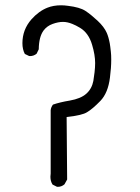

<svg xmlns="http://www.w3.org/2000/svg" viewBox="-20 -726 540 740"><path d="M202.6 -5.9Q217.3 -5.9 228.5 -15.6L238.8 -34.2L236.8 -274.9Q269.5 -278.8 287.8 -283.2Q306.2 -287.6 315.4 -293.5Q336.4 -305.7 366.7 -336.9Q396.5 -367.7 403.8 -427.2Q408.7 -464.8 408.7 -496.1Q408.7 -515.1 407.2 -527.1Q405.8 -539.1 405 -545.9Q404.3 -552.7 403.1 -558.8Q401.9 -564.9 400.6 -570.6Q399.4 -576.2 397.9 -581.1Q395 -591.3 391.6 -599.1Q381.3 -622.6 356 -646.2Q330.6 -669.9 309.1 -684.1Q287.6 -698.2 241.7 -703.6Q228 -705.6 215.3 -705.6Q186 -705.6 162.6 -696.3Q129.4 -683.1 101.1 -651.4Q66.4 -611.8 66.4 -559.6Q66.4 -535.6 75.7 -518.1L91.8 -510.3Q93.3 -509.8 95.2 -509.8Q109.9 -509.8 121.1 -519L129.4 -536.1Q129.9 -584 147.9 -608.4Q161.1 -626 182.9 -633.8Q204.6 -641.6 222.7 -641.6Q239.7 -641.6 258.8 -633.8Q272.5 -628.4 288.6 -618.7Q321.8 -598.6 335 -553.2Q346.7 -514.2 346.7 -482.9Q346.7 -467.3 344.5 -447.8Q342.3 -428.2 339.8 -414.1Q334 -383.8 312.5 -364.7Q291 -345.7 249 -338.4Q210.4 -332 184.1 -322.8Q176.8 -313.5 175.3 -301.3V-57.1Q174.3 -50.8 174.3 -44.9Q174.3 -27.3 182.6 -14.6L199.2 -6.3Q200.7 -5.9 202.6 -5.9Z"/></svg>

Font: Bakudai
Style: ExtraLight
Weight: 200
Version: Version 1.48